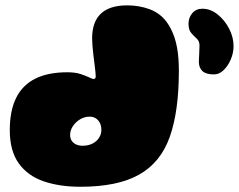

<svg xmlns="http://www.w3.org/2000/svg" viewBox="-20 -665 891 716"><path d="M279.5 31.5Q202 31.5 142.5 11Q83 -9.5 49.8 -56Q16.5 -102.5 16.5 -180Q16.5 -252 40.2 -300Q64 -348 111.8 -371.8Q159.5 -395.5 231 -395.5Q261 -395.5 280.8 -388.8Q300.5 -382 312.5 -376.5Q318 -374 322.2 -372.2Q326.5 -370.5 329 -370.5Q337 -370.5 337 -380.5Q337 -385 335.8 -397.2Q334.5 -409.5 332.5 -426Q330.5 -442.5 328.2 -460.2Q326 -478 324.8 -494.2Q323.5 -510.5 323.5 -521.5Q323.5 -645 454.5 -645Q499 -645 537.5 -630.8Q576 -616.5 600.5 -584.5Q610.5 -571 618.2 -555.5Q626 -540 631.5 -522.8Q637 -505.5 640.5 -486Q644 -466.5 645.5 -445Q647 -423.5 647 -400Q647 -250.5 613.2 -155Q579.5 -59.5 499.2 -14Q419 31.5 279.5 31.5ZM288 -121.5Q309 -121.5 324.8 -129.5Q340.5 -137.5 349.2 -151Q358 -164.5 358 -180Q358 -196 352.2 -207Q346.5 -218 336.8 -224Q327 -230 314 -230Q296 -230 279.5 -220.5Q263 -211 252.2 -195.2Q241.5 -179.5 241.5 -161.5Q241.5 -149 247.5 -140Q253.5 -131 264.2 -126.2Q275 -121.5 288 -121.5ZM778 -387.5Q748 -387.5 734.8 -400Q721.5 -412.5 721.5 -435.5Q721.5 -444.5 722.8 -462.2Q724 -480 724 -495Q724 -511.5 713.8 -520.8Q703.5 -530 693.2 -541.8Q683 -553.5 683 -576.5Q683 -599.5 697.2 -616Q711.5 -632.5 734.5 -632.5Q765 -632.5 791.5 -611.2Q818 -590 834.5 -558Q851 -526 851 -493Q851 -468 840.8 -443.8Q830.5 -419.5 814 -403.5Q797.5 -387.5 778 -387.5Z"/></svg>

Font: Gluten Black
Style: Regular
Weight: 900
Designer: Tyler Finck
Foundry: Etcetera Type Company
Version: Version 1.300